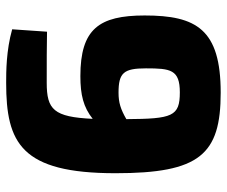

<svg xmlns="http://www.w3.org/2000/svg" viewBox="-78 -664 754 639"><g transform="rotate(-90 299.5 -345.0)"><path d="M365 -455C303 -455 262 -445 223 -414C229 -544 254 -567 343 -567C423 -567 456 -567 513 -566L521 -682C450 -702 379 -702 343 -702C143 -702 42 -653 42 -338C42 -58 104 12 310 12C521 12 567 -69 567 -241C567 -393 522 -455 365 -455ZM311 -124C231 -124 223 -149 222 -302C255 -321 277 -328 310 -328C376 -328 391 -311 391 -237C391 -155 387 -124 311 -124Z"/></g></svg>

Font: Exo 2 Extra Bold
Style: Regular
Weight: 800
Designer: Natanael Gama
Version: Version 1.001;PS 001.001;hotconv 1.0.88;makeotf.lib2.5.64775